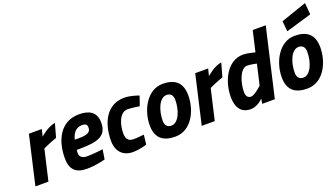

<svg xmlns="http://www.w3.org/2000/svg" viewBox="-66 -1310 3252 1856"><g transform="rotate(-20 1560.0 -381.5)"><path d="M189 0 262 -315C262 -315 354 -357 403 -372L442 -512C367 -502 285 -428 285 -428L303 -500H170L55 0Z M567 -294C584 -366 623 -403 682 -403C714 -403 732 -392 732 -360C732 -313 702 -294 608 -294H567ZM622 -102C582 -102 549 -121 549 -161C549 -173 550 -187 552 -195H587C778 -195 864 -231 864 -362C864 -469 796 -511 689 -511C494 -511 415 -339 415 -158C415 -41 469 11 584 11C680 11 773 -16 773 -16L788 -115C788 -115 690 -102 622 -102Z M1153 -512C978 -512 892 -356 892 -162C892 -50 959 11 1055 11C1127 11 1200 -13 1200 -13L1211 -112C1211 -112 1147 -104 1104 -104C1049 -104 1028 -135 1028 -191C1028 -285 1065 -396 1147 -396C1191 -396 1268 -383 1268 -383L1302 -481C1302 -481 1223 -512 1153 -512Z M1492 -102C1450 -102 1428 -129 1428 -175C1428 -279 1472 -397 1548 -397C1590 -397 1612 -370 1612 -324C1612 -220 1568 -102 1492 -102ZM1548 -511C1388 -511 1295 -331 1295 -177C1295 -43 1368 11 1492 11C1660 11 1745 -168 1745 -322C1745 -456 1672 -511 1548 -511Z M1900 0 1973 -315C1973 -315 2065 -357 2114 -372L2153 -512C2078 -502 1996 -428 1996 -428L2014 -500H1881L1766 0Z M2425 -174C2425 -174 2349 -102 2312 -102C2276 -102 2261 -130 2261 -166C2261 -257 2302 -397 2377 -397C2415 -397 2473 -383 2473 -383L2425 -174ZM2546 -702 2497 -490C2497 -490 2419 -511 2377 -511C2211 -511 2125 -327 2125 -165C2125 -53 2173 11 2269 11C2341 11 2397 -52 2397 -52L2388 0H2518L2680 -702Z M3120 -654 3110 -774 2846 -683 2856 -576ZM2850 -102C2808 -102 2786 -129 2786 -175C2786 -279 2830 -397 2906 -397C2948 -397 2970 -370 2970 -324C2970 -220 2926 -102 2850 -102ZM2906 -511C2746 -511 2653 -331 2653 -177C2653 -43 2726 11 2850 11C3018 11 3103 -168 3103 -322C3103 -456 3030 -511 2906 -511Z"/></g></svg>

Font: RazerF5
Style: Bold Italic
Weight: 700
Foundry: Razer Inc.
Version: Version 2